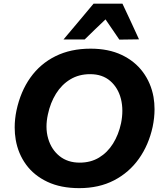

<svg xmlns="http://www.w3.org/2000/svg" viewBox="-20 -986 854 1020"><path d="M401 13.5Q303 13.5 232 -20Q161 -53.5 118.8 -111.2Q76.5 -169 63.5 -243.5Q58 -275.5 58 -309Q58 -353 67.5 -399Q89 -500 141.5 -573.8Q194 -647.5 274.8 -687.5Q355.5 -727.5 461 -727.5Q556.5 -727.5 626.5 -694.2Q696.5 -661 739.2 -603.2Q782 -545.5 795.5 -471Q801 -439 801 -405.5Q801 -360.5 791 -312.5Q770 -216 718 -142.8Q666 -69.5 586 -28Q506 13.5 401 13.5ZM403.5 -122Q462 -122 506.5 -149Q551 -176 580.5 -223.2Q610 -270.5 623 -331Q630 -365.5 630 -397.5Q630 -430 622.5 -460.5Q607.5 -519.5 565.8 -555.8Q524 -592 459 -592Q399 -592 353.2 -564.2Q307.5 -536.5 277.5 -488.2Q247.5 -440 234.5 -378.5Q227 -344.5 227 -313.5Q227 -280 236 -249.5Q253 -191.5 296.2 -156.8Q339.5 -122 403.5 -122ZM614 -775.5Q596 -802 577.5 -829L540.5 -883Q512 -856 484.5 -829.5Q457 -803 430 -776.5H317.5Q358 -824.5 397.5 -871.5Q436.5 -918.5 477 -966.5H630.5Q652.5 -919 675 -871.5Q697 -824 718.5 -777Z"/></svg>

Font: Heraclito
Style: Bold Italic
Weight: 700
Italic angle: -12°
Designer: Kostas Bartsokas (font) & Cristiano Sobral (main changes)
Foundry: Kostas Bartsokas (font) & Cristiano Sobral (main changes)
Version: Version 1.00;July 8, 2020;FontCreator 13.0.0.2655 64-bit